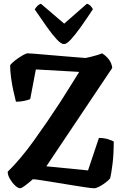

<svg xmlns="http://www.w3.org/2000/svg" viewBox="-20 -1003 646 1023"><path d="M87 0Q76 0 60.5 -14.5Q45 -29 33 -49.5Q21 -70 21 -88Q87 -152 158.5 -251Q230 -350 301 -459Q327 -500 352.5 -540.5Q378 -581 402 -620L171 -633L141 -475Q130 -470 109 -465.5Q88 -461 65 -461Q59 -484 51.5 -518Q44 -552 39 -588.5Q34 -625 34 -655Q42 -667 61.5 -682Q81 -697 100.5 -708Q120 -719 127 -719Q135 -719 165 -716.5Q195 -714 236 -710.5Q277 -707 318.5 -703.5Q360 -700 392 -697.5Q424 -695 436 -694Q447 -696 465 -700.5Q483 -705 499.5 -710Q516 -715 523 -719Q540 -710 557.5 -689.5Q575 -669 578 -641L227 -117L449 -95L507 -268Q534 -268 555 -261.5Q576 -255 586 -249Q586 -180 579.5 -129Q573 -78 567 -53Q558 -42 541.5 -29.5Q525 -17 508.5 -8.5Q492 0 482 0Q469 0 435.5 -5Q402 -10 359 -17Q316 -24 273 -31Q230 -38 198 -43Q166 -48 155 -48Q136 -31 115.5 -15.5Q95 0 87 0ZM321 -768Q306 -768 283 -792.5Q260 -817 230 -859Q200 -901 165 -953Q169 -960 177.5 -969.5Q186 -979 198 -983L322 -877L443 -983Q455 -980 463.5 -970.5Q472 -961 475 -954Q441 -902 411 -860Q381 -818 358 -793Q335 -768 321 -768Z"/></svg>

Font: Texturina 72pt ExtraBold
Style: Regular
Weight: 800
Designer: Guillermo Torres Carreño
Foundry: Omnibus-Type
Version: Version 1.002; ttfautohint (v1.8.3)